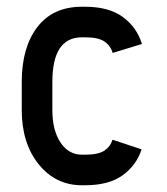

<svg xmlns="http://www.w3.org/2000/svg" viewBox="-20 -532 490 564"><path d="M229.5 -422.4H220.7Q133.8 -422.4 133.8 -291.5V-208.5Q133.8 -149.4 157.7 -113.5Q181.6 -77.6 220.7 -77.6H229.5Q268.6 -77.6 286.4 -89.4Q304.2 -101.1 310.5 -121.6L396 -93.3Q380.4 -45.9 339.8 -16.8Q299.3 12.2 229.5 12.2H220.7Q143.1 12.2 93.5 -49.6Q43.9 -111.3 43.9 -208.5V-291.5Q43.9 -392.6 89.6 -452.4Q135.3 -512.2 220.7 -512.2H229.5Q300.3 -512.2 341.3 -481.7Q382.3 -451.2 397 -402.8L311 -376.5Q304.7 -397.9 286.6 -410.2Q268.6 -422.4 229.5 -422.4Z"/></svg>

Font: Anka/Coder Narrow
Style: Bold
Weight: 700
Width: 3
Monospace: yes
Version: Version 001.100